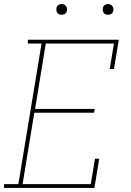

<svg xmlns="http://www.w3.org/2000/svg" viewBox="-30 -932 650 952"><path d="M-10 0V-19H61L176 -716H108V-735H559L535 -590H514L535 -716H197L144 -392H440L436 -373H140L82 -19H420L441 -145H462L438 0ZM505 -859Q499 -859 493.5 -861Q488 -863 484.5 -868Q481 -873 480 -879Q479 -885 480 -891Q480 -896 482.5 -900Q485 -904 489 -906.5Q493 -909 497 -910.5Q501 -912 506 -912Q512 -912 517.5 -909.5Q523 -907 527 -902Q531 -897 532 -891Q533 -885 532 -879Q531 -874 528.5 -870Q526 -866 522.5 -863.5Q519 -861 514.5 -860Q510 -859 505 -859ZM275 -859Q269 -859 263.5 -861Q258 -863 254.5 -868Q251 -873 250 -879Q249 -885 250 -891Q250 -896 252.5 -900Q255 -904 259 -906.5Q263 -909 267 -910.5Q271 -912 276 -912Q282 -912 287.5 -909.5Q293 -907 297 -902Q301 -897 302 -891Q303 -885 302 -879Q301 -874 298.5 -870Q296 -866 292.5 -863.5Q289 -861 284.5 -860Q280 -859 275 -859Z"/></svg>

Font: Iosevka Etoile Thin
Style: Italic
Weight: 100
Italic angle: -9°
Designer: Belleve Invis
Foundry: Belleve Invis
Version: Version 22.1.2; ttfautohint (v1.8.4)